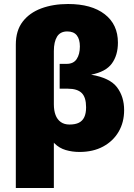

<svg xmlns="http://www.w3.org/2000/svg" viewBox="-20 -739 670 959"><path d="M59 -516Q59 -586 93 -630.5Q127 -675 186 -697Q245 -719 320 -719Q437 -719 503 -668Q569 -617 569 -526Q569 -463 538.5 -421.5Q508 -380 435 -366Q529 -350 564.5 -303Q600 -256 600 -189Q600 -128 572.5 -81Q545 -34 495 -7Q445 20 377 20Q341 20 308.5 10.5Q276 1 252 -23Q228 -47 217 -90L249 -218Q249 -187 257.5 -164.5Q266 -142 283.5 -129.5Q301 -117 327 -117Q356 -117 374 -126Q392 -135 401 -154Q410 -173 410 -203Q410 -253 388 -274.5Q366 -296 319 -296H278V-420H313Q347 -420 363 -444Q379 -468 379 -507Q379 -543 363.5 -562.5Q348 -582 316 -582Q281 -582 265 -556Q249 -530 249 -484V200H59Z"/></svg>

Font: Moderustic ExtraBold
Style: Regular
Weight: 800
Designer: Tural Alisoy
Foundry: TAFT Foundry
Version: Version 2.120